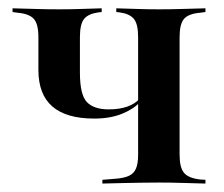

<svg xmlns="http://www.w3.org/2000/svg" viewBox="-20 -435 530 455"><path d="M203.2 -154Q137.1 -154 104 -182.7Q71 -211.3 71 -269.4V-346.8Q71 -378.2 60.1 -390.3Q49.2 -402.4 21.8 -404.8L9.7 -406.5V-415.3Q41.9 -414.5 67.3 -413.7Q92.7 -412.9 120.2 -412.9Q146 -412.9 169.4 -413.7Q192.7 -414.5 221 -415.3V-406.5L212.9 -405.6Q189.5 -402.4 179.4 -390.3Q169.4 -378.2 169.4 -346.8V-262.9Q169.4 -210.5 185.9 -193.1Q202.4 -175.8 237.9 -175.8Q262.9 -175.8 281.5 -182.3Q300 -188.7 311.3 -201.6V-192.7Q296.8 -176.6 269 -165.3Q241.1 -154 203.2 -154ZM356.5 -2.4Q334.7 -2.4 313.7 -2Q292.7 -1.6 271 -1.2Q249.2 -0.8 222.6 0V-8.9L252.4 -11.3Q274.2 -12.9 285.9 -18.5Q297.6 -24.2 302.4 -35.9Q307.3 -47.6 307.3 -68.5V-346.8Q307.3 -378.2 297.2 -390.3Q287.1 -402.4 263.7 -405.6L255.6 -406.5V-415.3Q283.9 -414.5 307.7 -413.7Q331.5 -412.9 356.5 -412.9Q383.9 -412.9 409.3 -413.7Q434.7 -414.5 466.9 -415.3V-406.5L454 -404.8Q426.6 -402.4 416.1 -390.3Q405.6 -378.2 405.6 -346.8V-68.5Q405.6 -37.9 416.1 -25.4Q426.6 -12.9 454 -9.7L466.9 -8.9V0Q434.7 -0.8 409.3 -1.6Q383.9 -2.4 356.5 -2.4Z"/></svg>

Font: Playfair 144pt SemiCondensed SemiBold
Style: Regular
Weight: 600
Width: 4
Designer: Claus Eggers Sørensen
Foundry: Claus Eggers Sørensen
Version: Version 2.203